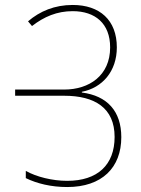

<svg xmlns="http://www.w3.org/2000/svg" viewBox="-20 -744 568 774"><path d="M451 -553C451 -663 382 -724 273 -724C200 -724 141 -699 93 -658L109 -639C158 -677 210 -699 273 -699C364 -699 424 -649 424 -553C424 -439 339 -383 239 -383H41V-358H239C362 -358 442 -309 442 -192C442 -79 373 -15 251 -15C191 -15 127 -31 84 -55V-26C129 -4 186 10 251 10C391 10 469 -68 469 -191C469 -296 412 -358 310 -371V-374C393 -390 451 -457 451 -553Z"/></svg>

Font: Noto Sans Armenian SemiCondensed Thin
Style: Regular
Weight: 100
Width: 4
Designer: Monotype Design Team
Foundry: Monotype Imaging Inc.
Version: Version 2.008